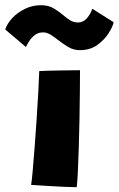

<svg xmlns="http://www.w3.org/2000/svg" viewBox="-96 -734 467 756"><path d="M206 3Q191 3 160.2 1.8Q129.5 0.5 93.5 -1.8Q57.5 -4 26.5 -6Q29 -19 32.5 -58.5Q36 -98 40.2 -152.2Q44.5 -206.5 48.2 -264.2Q52 -322 54.8 -372.2Q57.5 -422.5 58.5 -454Q68.5 -455 90.8 -455.5Q113 -456 139 -456.5Q165 -457 187 -457.2Q209 -457.5 219 -457.5Q219 -424.5 218.5 -373.8Q218 -323 217 -265.5Q216 -208 214.2 -153.5Q212.5 -99 210.5 -57Q208.5 -15 206 3ZM-75.5 -618Q-67.5 -642 -46.8 -663.8Q-26 -685.5 3 -699.5Q32 -713.5 65.5 -713.5Q94.5 -713.5 114.8 -701.5Q135 -689.5 151.5 -675.5Q165.5 -663.5 179.5 -654.5Q193.5 -645.5 210.5 -645.5Q232 -645.5 246.5 -662.5Q261 -679.5 267.5 -699.5L351.5 -646.5Q348.5 -630 332.2 -604Q316 -578 287.5 -557.2Q259 -536.5 218.5 -536.5Q193 -536.5 171.8 -549.5Q150.5 -562.5 132 -577Q117 -589 102.5 -597.8Q88 -606.5 74 -606.5Q54.5 -606.5 40.8 -595.8Q27 -585 18.5 -571.2Q10 -557.5 6 -549Z"/></svg>

Font: Grandstander ExtraBold
Style: Regular
Weight: 800
Designer: Tyler Finck
Foundry: Etcetera Type Co
Version: Version 1.200; ttfautohint (v1.8.3)